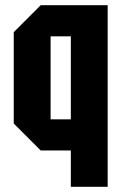

<svg xmlns="http://www.w3.org/2000/svg" viewBox="-20 -580 471 740"><path d="M395 -560V140H253V0H137L33 -104V-456L137 -560ZM253 -440H175V-120H253Z"/></svg>

Font: Tektur Condensed SemiBold
Style: Regular
Weight: 600
Width: 3
Designer: Adam Jagosz
Foundry: Adam Jagosz
Version: Version 1.005;gftools[0.9.30]